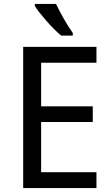

<svg xmlns="http://www.w3.org/2000/svg" viewBox="-20 -951 568 971"><path d="M467.8 0H97.2V-713.9H467.8V-633.8H188V-413.1H449.2V-334H188V-80.1H467.8ZM348.1 -771H289.6Q272.5 -784.7 252.4 -804.9Q232.4 -825.2 213.6 -846.7Q194.8 -868.2 179.4 -887.9Q164.1 -907.7 156.2 -920.9V-931.2H263.2Q271 -914.6 281.5 -894.8Q292 -875 303.2 -855.2Q314.5 -835.4 326.2 -816.9Q337.9 -798.3 348.1 -784.2Z"/></svg>

Font: Genotype
Style: Regular
Weight: 400
Foundry: Ascender Corporation
Version: Version 1.00